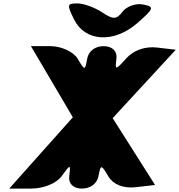

<svg xmlns="http://www.w3.org/2000/svg" viewBox="-20 -1153 1048 1123"><path d="M406 -467 34 -50H161C236 -50 309 -80 341 -123C392 -194 394 -194 385 -123C379 -79 409 -50 459 -50C509 -50 548 -79 556 -123C569 -192 572 -192 614 -121C642 -74 701 -50 773 -58L887 -71C804 -202 722 -331 639 -462C762 -595 885 -729 1008 -862L898 -875C828 -883 761 -859 719 -812C655 -741 652 -741 661 -810C667 -854 636 -883 586 -883C536 -883 498 -854 490 -810C477 -739 476 -739 434 -810C410 -850 338 -883 276 -883H161C243 -744 324 -606 406 -467ZM414 -1038C478 -909 646 -899 782 -1017C883 -1105 885 -1114 815 -1127C774 -1135 720 -1115 697 -1085C662 -1038 641 -1038 577 -1081C535 -1109 469 -1133 433 -1133C372 -1133 370 -1126 414 -1038Z"/></svg>

Font: Hussar Skorodowane
Style: Ky
Weight: 700
Foundry: Cannot Into Space Fonts
Version: Version 0.892